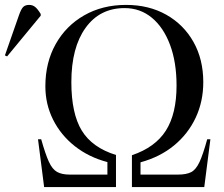

<svg xmlns="http://www.w3.org/2000/svg" viewBox="-120 -763 913 783"><path d="M60 0 35 -195H48Q65 -135 79 -104Q93 -73 112.5 -62Q132 -51 164 -51H318V-102Q242 -122 185 -167Q128 -212 96.5 -275Q65 -338 65 -411Q65 -508 107 -583Q149 -658 223.5 -700.5Q298 -743 394 -743Q487 -743 558 -703Q629 -663 669 -592Q709 -521 709 -428Q709 -349 678 -283Q647 -217 590 -170Q533 -123 453 -101V-51H606Q640 -51 659.5 -61Q679 -71 693.5 -102Q708 -133 725 -195H738L713 0H418V-130Q513 -162 556.5 -230.5Q600 -299 600 -414Q600 -509 573.5 -580Q547 -651 499.5 -690.5Q452 -730 388 -730Q287 -730 229 -649.5Q171 -569 171 -428Q171 -300 213.5 -230.5Q256 -161 353 -131V0ZM-91 -533 -100 -537 -43 -700Q-34 -726 -25.5 -734.5Q-17 -743 -1 -743Q13 -743 23.5 -734.5Q34 -726 46 -706V-699Z"/></svg>

Font: Literata 72pt
Style: Regular
Weight: 400
Designer: Latin by Veronika Burian and Jose Scaglione. Greek by Irene Vlachou. Cyrillic by Vera Evstafieva.
Foundry: TypeTogether
Version: Version 3.002